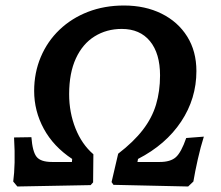

<svg xmlns="http://www.w3.org/2000/svg" viewBox="-20 -672 804 697"><path d="M242 -95Q174 -140 139 -204.5Q104 -269 104 -342Q104 -408 128 -465Q152 -522 196 -564Q240 -606 299.5 -629Q359 -652 430 -652Q507 -652 566.5 -622.5Q626 -593 659.5 -539.5Q693 -486 693 -414Q693 -314 637.5 -230.5Q582 -147 481 -95L479 -84H560Q599 -84 618.5 -101.5Q638 -119 656 -171L720 -176Q708 -138 698 -93.5Q688 -49 682 -13L663 5L392 -1L385 -11L409 -114Q465 -157 498.5 -200.5Q532 -244 546.5 -292.5Q561 -341 561 -398Q561 -478 524.5 -522.5Q488 -567 422 -567Q367 -567 323.5 -540Q280 -513 255.5 -460Q231 -407 231 -330Q231 -264 254 -206Q277 -148 319 -112L318 -10L309 0L43 5L28 -13Q32 -42 33 -82Q34 -122 31 -173L94 -174Q98 -121 113 -102.5Q128 -84 169 -84H241Z"/></svg>

Font: Alegreya SemiBold
Style: Italic
Weight: 600
Italic angle: -7°
Designer: Juan Pablo del Peral
Foundry: Huerta Tipografica
Version: Version 2.009